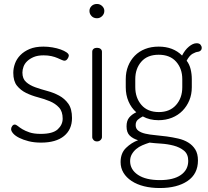

<svg xmlns="http://www.w3.org/2000/svg" viewBox="-20 -713 1048 968"><path d="M186 -38Q246 -38 271 -61Q296 -84 296 -115Q296 -151 277.5 -171Q259 -191 231.5 -202.5Q204 -214 171.5 -222.5Q139 -231 111.5 -244.5Q84 -258 65.5 -281Q47 -304 47 -346Q47 -369 55.5 -392.5Q64 -416 82.5 -435Q101 -454 129.5 -466Q158 -478 199 -478Q222 -478 245 -474Q268 -470 286 -463.5Q304 -457 315.5 -449Q327 -441 327 -433Q327 -426 320.5 -416.5Q314 -407 305 -407Q300 -407 291 -411Q282 -415 269.5 -420.5Q257 -426 239.5 -430Q222 -434 200 -434Q170 -434 150 -425.5Q130 -417 117 -404.5Q104 -392 98.5 -376.5Q93 -361 93 -347Q93 -316 111.5 -299.5Q130 -283 158 -273Q186 -263 218 -254.5Q250 -246 278 -231Q306 -216 324.5 -190Q343 -164 343 -118Q343 -60 302.5 -27Q262 6 187 6Q152 6 124.5 -1Q97 -8 77 -18Q57 -28 46.5 -40Q36 -52 36 -62Q36 -70 41.5 -77.5Q47 -85 54 -85Q61 -85 70 -77.5Q79 -70 93 -61.5Q107 -53 129 -45.5Q151 -38 186 -38Z M469 -472Q480 -472 487 -466.5Q494 -461 494 -452V-22Q494 -14 487 -7Q480 0 469 0Q458 0 451.5 -7Q445 -14 445 -22V-452Q445 -461 451.5 -466.5Q458 -472 469 -472ZM469 -693Q484 -693 495 -682.5Q506 -672 506 -658Q506 -643 495 -632Q484 -621 469 -621Q452 -621 441.5 -632Q431 -643 431 -658Q431 -672 441.5 -682.5Q452 -693 469 -693Z M779 -107Q734 -107 700 -126Q686 -119 675 -109.5Q664 -100 664 -82Q664 -64 677.5 -54Q691 -44 713 -39Q735 -34 763.5 -31.5Q792 -29 821 -25Q850 -21 878.5 -14.5Q907 -8 929 5.5Q951 19 964.5 40.5Q978 62 978 96Q978 164 925.5 199.5Q873 235 786 235Q742 235 706 226Q670 217 643.5 199.5Q617 182 602.5 158Q588 134 588 104Q588 59 615.5 32.5Q643 6 676 -6Q650 -14 634 -29.5Q618 -45 618 -76Q618 -104 631 -120Q644 -136 667 -147Q642 -169 628 -201.5Q614 -234 614 -273V-314Q614 -350 626 -380Q638 -410 659.5 -432Q681 -454 711.5 -466Q742 -478 780 -478Q853 -478 898 -433Q912 -461 932.5 -478Q953 -495 971 -495Q985 -495 991 -487.5Q997 -480 997 -472Q997 -463 991.5 -458Q986 -453 979 -452Q967 -451 951 -442Q935 -433 921 -407Q935 -389 941 -364.5Q947 -340 947 -314V-273Q947 -237 934.5 -207Q922 -177 900 -154.5Q878 -132 847 -119.5Q816 -107 779 -107ZM899 -314Q899 -367 868 -402Q837 -437 780 -437Q723 -437 692.5 -402Q662 -367 662 -314V-274Q662 -220 693 -184Q724 -148 781 -148Q836 -148 867.5 -183.5Q899 -219 899 -273ZM929 98Q929 64 907.5 46.5Q886 29 855 21Q824 13 791 11Q758 9 734 6Q715 12 697.5 19.5Q680 27 666.5 38.5Q653 50 644.5 65Q636 80 636 99Q636 142 675.5 168.5Q715 195 786 195Q855 195 892 169Q929 143 929 98Z"/></svg>

Font: AkaAcidDosis
Style: Light
Weight: 300
Designer: Edgar Tolentino, Pablo Impallari, Igino Marini, Aka-Acid
Foundry: Edgar Tolentino, Pablo Impallari, Igino Marini, Aka-Acid
Version: Version 1.007